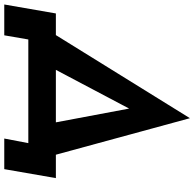

<svg xmlns="http://www.w3.org/2000/svg" viewBox="-34 -754 889 878"><g transform="rotate(90 410.0 -314.5)"><path d="M625 0H151L132 110H-9L32 -126H131L511 -739L678 -126H785L744 110H604ZM467 -461 290 -126H530Z"/></g></svg>

Font: Jost* 600 Semi
Style: Italic
Weight: 600
Italic angle: -10°
Version: Version 3.500